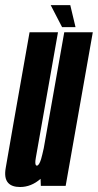

<svg xmlns="http://www.w3.org/2000/svg" viewBox="-48 -726 382 750"><path d="M111.5 0 110.5 -27.5Q74 4.5 30.5 4.5Q-1.5 4.5 -16 -11.5Q-33 -30 -25.5 -71Q-12.5 -147 4.5 -243.5L67.5 -600H178.5L115.5 -243Q97.5 -141 92 -110Q87 -83 94 -79.5Q95 -79 96 -79Q104.5 -79 112.5 -104.5Q117.5 -122 123 -147.5L203 -600H314.5L208.5 0ZM194.5 -620 150 -706H226.5L247 -620Z"/></svg>

Font: Anybody UltraCondensed SemiBold
Style: Italic
Weight: 600
Width: 1
Italic angle: -10°
Designer: Tyler Finck
Foundry: Etcetera Type Company
Version: Version 1.010; ttfautohint (v1.8.3) -l 8 -r 50 -G 200 -x 14 